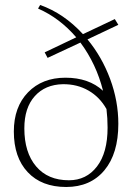

<svg xmlns="http://www.w3.org/2000/svg" viewBox="-20 -726 532 766"><path d="M158.2 -517.1 284.2 -577.1Q217.8 -654.3 131.8 -691.9L140.1 -706.1Q234.4 -672.9 311 -589.8L438 -649.9L452.1 -627L329.1 -568.8Q386.7 -499 419.4 -410.9Q452.1 -322.8 452.1 -231.9Q452.1 -113.3 396.5 -46.6Q340.8 20 244.1 20Q146 20 90.6 -39.1Q35.2 -98.1 35.2 -201.2Q35.2 -299.3 91.8 -357.7Q148.4 -416 241.2 -416Q334.5 -416 391.1 -363.8Q364.3 -470.7 300.8 -556.2L169.9 -495.1ZM77.1 -213.9Q77.1 -117.7 124 -62.3Q170.9 -6.8 254.9 -6.8Q324.7 -6.8 366.9 -61.8Q409.2 -116.7 409.2 -216.8Q409.2 -254.9 404.8 -291Q377.9 -338.9 333 -364.7Q288.1 -390.6 231 -390.1Q160.2 -388.7 118.7 -342.3Q77.1 -295.9 77.1 -213.9Z"/></svg>

Font: Halibut Thin
Style: Regular
Weight: 250
Designer: Matteo Maggi
Foundry: Collletttivo
Version: Version 3.080 | FøM Fix